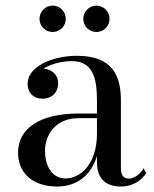

<svg xmlns="http://www.w3.org/2000/svg" viewBox="-20 -672 563 702"><path d="M284.5 -603C284.5 -576.5 306 -555 332.5 -555C359 -555 380.5 -576.5 380.5 -603C380.5 -629.5 359 -651.5 332.5 -651.5C306 -651.5 284.5 -629.5 284.5 -603ZM124.5 -603C124.5 -576.5 146 -555 172.5 -555C199 -555 220.5 -576.5 220.5 -603C220.5 -629.5 199 -651.5 172.5 -651.5C146 -651.5 124.5 -629.5 124.5 -603ZM267.5 -257C125.5 -257 46 -202.5 46 -113.5C46 -37.5 102 10 188.5 10C263.5 10 313.5 -33 334.5 -101.5V-77.5C334.5 -12.5 374.5 10 421.5 10C465 10 497 -11.5 514.5 -39L505 -57C493.5 -35 469 -19 452 -19C427 -19 422 -36.5 422 -58.5V-304.5C422 -385.5 399 -468 261.5 -468C170.5 -468 81 -428 81 -366C81 -330 105 -311 135.5 -311C163 -311 192.5 -328 192.5 -368C192.5 -400.5 166.5 -419.5 139.5 -421C167.5 -439.5 209 -448.5 244 -448.5C324 -448.5 334.5 -376.5 334.5 -304.5V-257ZM219.5 -19.5C167 -19.5 144.5 -70.5 144.5 -120.5C144.5 -175 179.5 -240 267.5 -240H334.5V-183C334.5 -73.5 275 -19.5 219.5 -19.5Z"/></svg>

Font: Bodoni* 11
Style: Regular
Weight: 400
Version: Version 2.3